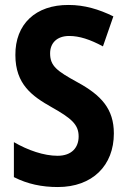

<svg xmlns="http://www.w3.org/2000/svg" viewBox="-20 -744 512 774"><path d="M439 -206C439 -305 388 -360 293 -412C209 -458 182 -478 182 -529C182 -570 209 -599 259 -599C300 -599 343 -585 395 -557L437 -678C378 -707 320 -724 257 -724C123 -725 41 -646 42 -522C42 -404 110 -356 188 -312C268 -267 297 -242 297 -194C297 -150 270 -116 212 -116C157 -116 93 -138 36 -171V-30C91 -2 149 10 213 10C353 10 439 -77 439 -206Z"/></svg>

Font: Noto Sans Devanagari Condensed
Style: Bold
Weight: 700
Width: 3
Designer: Jelle Bosma - Monotype Design Team
Foundry: Monotype Imaging Inc.
Version: Version 2.004